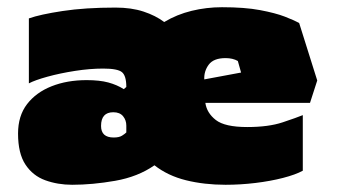

<svg xmlns="http://www.w3.org/2000/svg" viewBox="-20 -502 939 532"><path d="M180 10Q140 10 105.5 -2.5Q71 -15 50.5 -46Q30 -77 30 -132Q30 -181 55 -213.5Q80 -246 123 -263Q166 -280 220 -280Q256 -280 280 -273.5Q304 -267 323 -255L330 -261Q330 -292 318 -302Q306 -312 266 -312Q229 -312 187.5 -305.5Q146 -299 111.5 -289.5Q77 -280 60 -271V-451Q91 -462 153.5 -471.5Q216 -481 300 -481Q344 -481 377.5 -470Q411 -459 435 -441Q470 -462 511 -472Q552 -482 595 -482Q658 -482 700.5 -474Q743 -466 769 -456Q795 -446 809 -438L859 -279L839 -217H549Q553 -189 578 -169.5Q603 -150 665 -150Q724 -150 763 -163Q802 -176 819 -183V-29Q799 -18 764 -9Q729 0 687.5 5Q646 10 605 10Q546 10 495.5 -2.5Q445 -15 408 -44Q362 -12 299 -1Q236 10 180 10ZM546 -282 648 -301 639 -333Q625 -341 605 -341Q572 -341 558.5 -323Q545 -305 546 -282ZM295 -121Q310 -121 318 -126Q326 -131 330 -135V-154Q330 -169 321 -180Q312 -191 294 -191Q260 -191 260 -153Q260 -121 295 -121Z"/></svg>

Font: Rowdies
Style: Bold
Weight: 700
Designer: Jaikishan Patel
Version: Version 1.000; ttfautohint (v1.8.3)